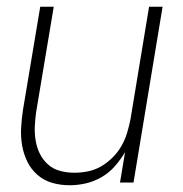

<svg xmlns="http://www.w3.org/2000/svg" viewBox="-20 -540 540 568"><path d="M186 8Q159 8 134.5 1Q110 -6 91 -22.5Q72 -39 61 -61.5Q50 -84 45.5 -109.5Q41 -135 42.5 -162Q44 -189 48 -215L99 -520H139L87 -209Q84 -188 83 -166.5Q82 -145 85.5 -124Q89 -103 98 -85Q107 -67 122 -53.5Q137 -40 157.5 -34.5Q178 -29 200 -29Q220 -29 240 -33Q260 -37 278.5 -47.5Q297 -58 313 -74Q329 -90 339.5 -108.5Q350 -127 356 -147Q362 -167 366 -187L421 -520H461L375 0H335L350 -90Q337 -68 320 -48.5Q303 -29 280.5 -16Q258 -3 234 2.5Q210 8 186 8Z"/></svg>

Font: Iosevka Term Curly XLt Obl
Style: Regular
Weight: 200
Italic angle: -9°
Designer: Belleve Invis
Foundry: Belleve Invis
Version: Version 32.3.0